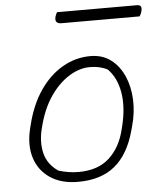

<svg xmlns="http://www.w3.org/2000/svg" viewBox="-53 -787 708 844"><g transform="rotate(-5 301.0 -365.5)"><path d="M359 -536Q412 -536 449 -508Q486 -480 506.5 -433.5Q527 -387 529.5 -329.5Q532 -272 515 -212L510 -194Q482 -91 420.5 -40.5Q359 10 258 10Q183 10 134 -23.5Q85 -57 67.5 -114Q50 -171 68 -243L72 -259Q94 -347 136.5 -408.5Q179 -470 236.5 -503Q294 -536 359 -536ZM353 -488Q306 -488 260 -459Q214 -430 178.5 -378.5Q143 -327 124 -257L119 -238Q104 -180 116 -129.5Q128 -79 175 -47Q197 -40 219.5 -36.5Q242 -33 264 -33Q349 -33 399 -78.5Q449 -124 468 -202L472 -218Q492 -300 481 -365Q470 -430 431 -470Q398 -488 353 -488ZM230 -741H583Q609 -741 599 -710Q597 -703 594.5 -698.5Q592 -694 590 -691H246Q213 -691 222 -723Q225 -732 230 -741Z"/></g></svg>

Font: Recursive Mn Csl St Lt
Style: Italic
Weight: 300
Italic angle: -15°
Monospace: yes
Version: Version 1.079;hotconv 1.0.112;makeotfexe 2.5.65598; ttfautoh